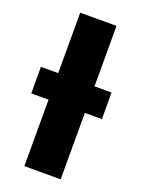

<svg xmlns="http://www.w3.org/2000/svg" viewBox="-134 -754 598 815"><g transform="rotate(20 165.0 -346.5)"><path d="M247 -420V-693H83V-420H5V-300H83V0H247V-300H324V-420Z"/></g></svg>

Font: Fira Sans
Style: Bold
Weight: 700
Designer: Carrois Corporate & Edenspiekermann AG
Foundry: Carrois Corporate GbR & Edenspiekermann AG
Version: Version 4.203